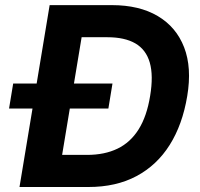

<svg xmlns="http://www.w3.org/2000/svg" viewBox="-20 -748 799 768"><path d="M333.9 0H125.4L146.5 -128.4H328Q398.4 -128.4 450.1 -153.4Q501.7 -178.3 534.6 -230.7Q567.4 -283.1 580.5 -364.2Q594.1 -445.7 579.1 -497.7Q564.1 -549.6 521.4 -574.4Q478.7 -599.1 409.2 -599.1H221.3L242.6 -727.5H427.5Q537.1 -727.5 611 -683.8Q685 -640.1 716.5 -558.7Q748 -477.3 728.9 -363.7Q710.1 -249.8 658.8 -168.3Q607.5 -86.9 525.9 -43.5Q444.3 0 333.9 0ZM327.8 -727.5 207.2 0H58L178.6 -727.5ZM16.2 -313.8 32.7 -413.8H429.9L413.5 -313.8Z"/></svg>

Font: Inter
Style: Italic
Weight: 400
Italic angle: -9.3988°
Designer: Rasmus Andersson
Foundry: rsms
Version: Version 4.001;git-66647c0bb